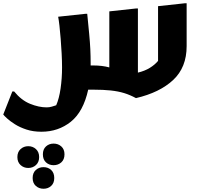

<svg xmlns="http://www.w3.org/2000/svg" viewBox="-59 -552 1243 1182"><path d="M28 11Q72 65 126 87Q180 109 228 109Q245 109 260 104.5Q275 100 287 96Q305 55 314 -7.5Q323 -70 323 -136Q323 -177 320.5 -223Q318 -269 314.5 -313.5Q311 -358 307 -393.5Q303 -429 299 -449L467 -467H478Q485 -396 490 -344Q495 -292 497 -249Q499 -206 499 -163Q499 -156 499 -149H515Q570 -149 614 -137V-482L780 -500H790V-105Q832 -115 863 -134Q894 -153 914 -177V-514L1080 -532H1090V-268Q1090 -137 1007 -59.5Q924 18 778 52Q741 32 705 21Q669 10 623.5 5Q578 0 514 0H484Q454 136 377 197.5Q300 259 196 259Q145 259 104 245.5Q63 232 33 213Q3 194 -15.5 177Q-34 160 -39 153L17 11ZM205 398Q205 367 224 349.5Q243 332 271 332Q299 332 318.5 349.5Q338 367 338 398Q338 430 318.5 447.5Q299 465 271 465Q243 465 224 447.5Q205 430 205 398ZM48 415Q48 384 67.5 366Q87 348 115 348Q143 348 162.5 366Q182 384 182 415Q182 446 162.5 464Q143 482 115 482Q87 482 67.5 464Q48 446 48 415ZM142 544Q142 512 161.5 494.5Q181 477 209 477Q237 477 256 494.5Q275 512 275 544Q275 575 256 592.5Q237 610 209 610Q181 610 161.5 592.5Q142 575 142 544Z"/></svg>

Font: Kufam
Style: Bold Italic
Weight: 700
Italic angle: -11°
Designer: Artur Schmal
Foundry: Original Type
Version: Version 1.301; ttfautohint (v1.8.3)